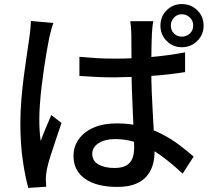

<svg xmlns="http://www.w3.org/2000/svg" viewBox="-20 -869 1040 943"><path d="M370 -590Q413 -586 455 -583.5Q497 -581 541 -581Q633 -581 723 -589Q813 -597 889 -612V-515Q810 -502 720 -496Q630 -490 541 -489Q498 -489 456 -491Q414 -493 370 -496ZM733 -765Q730 -750 728.5 -734Q727 -718 726 -703Q725 -685 724.5 -657.5Q724 -630 723.5 -597.5Q723 -565 723 -533Q723 -470 725.5 -412Q728 -354 731 -302Q734 -250 736.5 -204.5Q739 -159 739 -122Q739 -87 729.5 -56.5Q720 -26 699 -2Q678 22 643 35.5Q608 49 556 49Q454 49 397.5 9Q341 -31 341 -103Q341 -149 366.5 -185Q392 -221 439.5 -242Q487 -263 554 -263Q620 -263 676 -248Q732 -233 778 -209Q824 -185 862 -156Q900 -127 931 -100L877 -16Q822 -68 769 -106Q716 -144 661 -165Q606 -186 546 -186Q496 -186 464.5 -166Q433 -146 433 -113Q433 -79 463.5 -61.5Q494 -44 542 -44Q579 -44 600 -56Q621 -68 630 -90.5Q639 -113 639 -145Q639 -171 637 -215.5Q635 -260 632.5 -313.5Q630 -367 628 -423.5Q626 -480 626 -532Q626 -586 625.5 -631.5Q625 -677 625 -701Q625 -713 623.5 -732Q622 -751 620 -765ZM242 -756Q239 -747 234.5 -732.5Q230 -718 226.5 -703Q223 -688 221 -679Q216 -654 209.5 -617Q203 -580 196.5 -535.5Q190 -491 184.5 -445Q179 -399 176 -357Q173 -315 173 -283Q173 -257 174.5 -230.5Q176 -204 180 -176Q187 -197 196 -219Q205 -241 214.5 -263Q224 -285 232 -304L282 -265Q269 -227 254.5 -183.5Q240 -140 227.5 -101Q215 -62 210 -36Q208 -26 206.5 -12.5Q205 1 205 10Q206 17 206 27.5Q206 38 207 48L119 54Q104 1 92 -80.5Q80 -162 80 -264Q80 -319 85 -380Q90 -441 97.5 -498.5Q105 -556 112.5 -604.5Q120 -653 124 -683Q127 -702 129 -724Q131 -746 132 -766ZM819 -743Q819 -720 834.5 -704.5Q850 -689 873 -689Q896 -689 912.5 -704.5Q929 -720 929 -743Q929 -767 912.5 -783Q896 -799 873 -799Q850 -799 834.5 -782.5Q819 -766 819 -743ZM768 -743Q768 -788 798.5 -818.5Q829 -849 873 -849Q918 -849 949 -818.5Q980 -788 980 -743Q980 -699 949 -668Q918 -637 873 -637Q829 -637 798.5 -668Q768 -699 768 -743Z"/></svg>

Font: Noto Sans SC Medium
Style: Regular
Weight: 500
Designer: Ryoko NISHIZUKA  (kana, bopomofo & ideographs); Paul D. Hunt (Latin, Greek & Cyrillic); Sandoll Communications , Soo-you
Foundry: Adobe
Version: Version 2.004-H2;hotconv 1.0.118;makeotfexe 2.5.65603